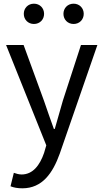

<svg xmlns="http://www.w3.org/2000/svg" viewBox="-20 -787 561 1041"><path d="M101 234C209 234 266 152 304 46L508 -543H419L321 -242C307 -193 291 -138 277 -88H272C253 -139 235 -194 218 -242L108 -543H13L231 1L219 42C196 109 158 159 97 159C82 159 66 154 55 150L37 223C54 230 76 234 101 234ZM164 -657C196 -657 219 -681 219 -712C219 -743 196 -767 164 -767C132 -767 109 -743 109 -712C109 -681 132 -657 164 -657ZM379 -657C411 -657 434 -681 434 -712C434 -743 411 -767 379 -767C347 -767 324 -743 324 -712C324 -681 347 -657 379 -657Z"/></svg>

Font: Noto Sans Mono CJK HK
Style: Regular
Weight: 400
Designer: Ryoko NISHIZUKA 西塚涼子 (kana, bopomofo & ideographs); Paul D. Hunt (Latin, Greek & Cyrillic); Sandoll Communications 산돌커뮤니
Foundry: Adobe
Version: Version 2.004;hotconv 1.0.118;makeotfexe 2.5.65603